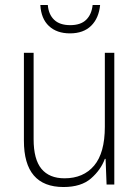

<svg xmlns="http://www.w3.org/2000/svg" viewBox="-20 -741 562 771"><path d="M439 -529V0H408L404 -103H401Q385 -59 345.5 -24.5Q306 10 235 10Q76 10 76 -176V-529H115V-182Q115 -101 146.5 -63Q178 -25 239 -25Q315 -25 358 -76Q401 -127 401 -232V-529ZM382 -721Q377 -668 346 -637.5Q315 -607 261 -607Q208 -607 176.5 -636.5Q145 -666 142 -721H172Q175 -683 197.5 -661.5Q220 -640 262 -640Q304 -640 326 -661.5Q348 -683 352 -721Z"/></svg>

Font: Noto Sans Gurmukhi SemiCondensed ExtraLight
Style: Regular
Weight: 200
Width: 4
Designer: Jelle Bosma - Monotype Design Team
Foundry: Monotype Imaging Inc.
Version: Version 2.004; ttfautohint (v1.8.4.7-5d5b)